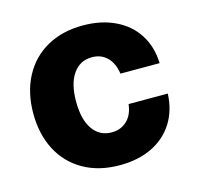

<svg xmlns="http://www.w3.org/2000/svg" viewBox="-85 -627 746 726"><g transform="rotate(-15 287.5 -263.5)"><path d="M32.2 -263.7Q32.2 -344.7 64.5 -406.5Q96.7 -468.3 157 -502.7Q217.3 -537.1 298.8 -537.1Q370.6 -537.1 425.3 -510.7Q480 -484.4 510.5 -436.3Q541 -388.2 543 -324.2H389.6Q383.8 -365.2 360.6 -388.7Q337.4 -412.1 300.8 -412.1Q254.4 -412.1 227.3 -373.8Q200.2 -335.4 200.2 -265.6Q200.2 -194.8 227.1 -156.5Q253.9 -118.2 300.8 -118.2Q336.9 -118.2 360.8 -140.9Q384.8 -163.6 389.6 -205.1H543Q540.5 -140.6 510.3 -92Q480 -43.5 425.8 -16.8Q371.6 9.8 298.8 9.8Q216.8 9.8 156.5 -24.7Q96.2 -59.1 64.2 -120.8Q32.2 -182.6 32.2 -263.7Z"/></g></svg>

Font: Pretendard JP ExtraBold
Style: Regular
Weight: 800
Designer: Base glyphs from Inter by Rasmus Andersson; Hangeul glyphs from Noto Sans CJK(Source Han Sans) by Jang Soo-young and Kan
Foundry: Kil Hyung-jin
Version: Version 1.309